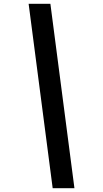

<svg xmlns="http://www.w3.org/2000/svg" viewBox="-20 -843 540 1006"><path d="M256 143 130 -823H244L370 143Z"/></svg>

Font: Iosevka Oblique
Style: Bold
Weight: 700
Italic angle: -9°
Monospace: yes
Designer: Belleve Invis
Foundry: Belleve Invis
Version: Version 32.5.0; ttfautohint (v1.8.4)